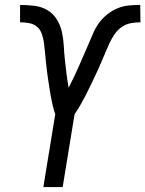

<svg xmlns="http://www.w3.org/2000/svg" viewBox="-20 -755 587 775"><path d="M155 0 203 -294Q197 -311 193 -328.5Q189 -346 185.5 -364Q182 -382 179.5 -400Q177 -418 174 -436Q171 -454 169 -472.5Q167 -491 165 -509Q163 -527 161.5 -545.5Q160 -564 157.5 -582Q155 -600 149 -617.5Q143 -635 130 -646.5Q117 -658 98.5 -661.5Q80 -665 61 -665V-735Q90 -735 119 -731.5Q148 -728 171.5 -714Q195 -700 209.5 -676.5Q224 -653 230 -625.5Q236 -598 237.5 -569.5Q239 -541 242 -513Q245 -485 248.5 -457Q252 -429 257 -401Q268 -422 278.5 -444Q289 -466 298.5 -488Q308 -510 317.5 -531.5Q327 -553 336.5 -575Q346 -597 355.5 -619.5Q365 -642 379 -661.5Q393 -681 413 -697Q433 -713 455.5 -722Q478 -731 500.5 -733Q523 -735 546 -735L547 -665Q528 -665 508.5 -661.5Q489 -658 472 -646.5Q455 -635 443 -617.5Q431 -600 422.5 -582Q414 -564 406.5 -545.5Q399 -527 391 -509Q383 -491 375 -472.5Q367 -454 358 -436Q349 -418 340.5 -400Q332 -382 322.5 -364Q313 -346 303 -328.5Q293 -311 281 -294L233 0Z"/></svg>

Font: Iosevka Curly
Style: Italic
Weight: 400
Italic angle: -9°
Monospace: yes
Designer: Belleve Invis
Foundry: Belleve Invis
Version: Version 22.1.2; ttfautohint (v1.8.4)